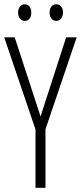

<svg xmlns="http://www.w3.org/2000/svg" viewBox="-20 -891 384 911"><path d="M172.4 -338.4 293.9 -713.9H343.8L195.8 -277.8V0H148.4V-276.9L0 -713.9H49.8ZM65.9 -831.5Q65.9 -849.1 74.7 -859.9Q83.5 -870.6 97.7 -870.6Q111.3 -870.6 119.9 -860.1Q128.4 -849.6 128.4 -831.5Q128.4 -812.5 119.9 -802.2Q111.3 -792 97.7 -792Q83.5 -792 74.7 -802.7Q65.9 -813.5 65.9 -831.5ZM215.3 -832Q215.3 -849.6 224.1 -860.1Q232.9 -870.6 247.1 -870.6Q260.3 -870.6 269.5 -860.4Q278.8 -850.1 278.8 -832Q278.8 -813.5 269.8 -802.7Q260.7 -792 247.1 -792Q232.9 -792 224.1 -802.7Q215.3 -813.5 215.3 -832Z"/></svg>

Font: Open Sans Condensed Light
Style: Regular
Weight: 300
Width: 3
Designer: Monotype Design Team
Foundry: Monotype Imaging Inc.
Version: Version 3.003; ttfautohint (v1.8.4)